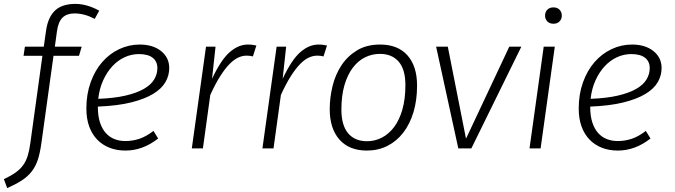

<svg xmlns="http://www.w3.org/2000/svg" viewBox="-72 -763 3471 987"><path d="M146 -476H49L56 -523H153L165 -607Q175 -675 211 -709Q247 -743 316 -743Q345 -743 376.5 -734Q408 -725 438 -708L415 -666Q362 -694 311 -694Q272 -694 250 -673Q228 -652 221 -604L210 -523H348L334 -476H203L141 -29Q134 23 122.5 58Q111 93 90.5 119Q70 145 40 164.5Q10 184 -35 204L-52 158Q-16 141 8 124Q32 107 47 86Q62 65 70.5 37.5Q79 10 84 -28Z M798 -413Q798 -375 778.5 -341Q759 -307 715.5 -280.5Q672 -254 602 -236.5Q532 -219 431 -215Q431 -167 442 -133.5Q453 -100 472 -79Q491 -58 516.5 -48Q542 -38 572 -38Q610 -38 644.5 -49.5Q679 -61 717 -90L741 -51Q662 11 573 11Q528 11 491 -3.5Q454 -18 427.5 -45.5Q401 -73 386.5 -113Q372 -153 372 -205Q372 -279 394 -340Q416 -401 453.5 -444Q491 -487 541 -510.5Q591 -534 646 -534Q714 -534 756 -500.5Q798 -467 798 -413ZM642 -485Q604 -485 569 -469Q534 -453 506 -423Q478 -393 458.5 -350.5Q439 -308 433 -255Q515 -258 573 -271.5Q631 -285 667.5 -306Q704 -327 720.5 -354.5Q737 -382 737 -413Q737 -447 713 -466Q689 -485 642 -485Z M1018 -358Q1064 -456 1109 -495Q1154 -534 1202 -534Q1216 -534 1226.5 -532.5Q1237 -531 1246 -529L1228 -473Q1221 -475 1212.5 -476Q1204 -477 1196 -477Q1175 -477 1153.5 -467.5Q1132 -458 1109 -435Q1086 -412 1061 -373Q1036 -334 1009 -275L971 0H914L987 -523H1036Z M1381 -358Q1427 -456 1472 -495Q1517 -534 1565 -534Q1579 -534 1589.5 -532.5Q1600 -531 1609 -529L1591 -473Q1584 -475 1575.5 -476Q1567 -477 1559 -477Q1538 -477 1516.5 -467.5Q1495 -458 1472 -435Q1449 -412 1424 -373Q1399 -334 1372 -275L1334 0H1277L1350 -523H1399Z M1623 -202Q1623 -261 1637.5 -320.5Q1652 -380 1683.5 -427.5Q1715 -475 1764 -504.5Q1813 -534 1882 -534Q1973 -534 2022.5 -478.5Q2072 -423 2072 -323Q2072 -248 2053.5 -186.5Q2035 -125 2001 -81Q1967 -37 1919.5 -13Q1872 11 1814 11Q1723 11 1673 -45.5Q1623 -102 1623 -202ZM1881 -486Q1840 -486 1804 -468Q1768 -450 1741 -414Q1714 -378 1698.5 -324.5Q1683 -271 1683 -200Q1683 -119 1717.5 -78Q1752 -37 1815 -37Q1855 -37 1891 -55.5Q1927 -74 1954 -110Q1981 -146 1996.5 -200Q2012 -254 2012 -326Q2012 -406 1977.5 -446Q1943 -486 1881 -486Z M2230 -523 2323 -53H2325L2546 -523H2608L2351 0H2284L2170 -523Z M2780 -523 2707 0H2650L2723 -523ZM2773 -641Q2753 -641 2741.5 -653Q2730 -665 2730 -683Q2730 -701 2741.5 -713Q2753 -725 2773 -725Q2793 -725 2804.5 -713Q2816 -701 2816 -683Q2816 -665 2804.5 -653Q2793 -641 2773 -641Z M3329 -413Q3329 -375 3309.5 -341Q3290 -307 3246.5 -280.5Q3203 -254 3133 -236.5Q3063 -219 2962 -215Q2962 -167 2973 -133.5Q2984 -100 3003 -79Q3022 -58 3047.5 -48Q3073 -38 3103 -38Q3141 -38 3175.5 -49.5Q3210 -61 3248 -90L3272 -51Q3193 11 3104 11Q3059 11 3022 -3.5Q2985 -18 2958.5 -45.5Q2932 -73 2917.5 -113Q2903 -153 2903 -205Q2903 -279 2925 -340Q2947 -401 2984.5 -444Q3022 -487 3072 -510.5Q3122 -534 3177 -534Q3245 -534 3287 -500.5Q3329 -467 3329 -413ZM3173 -485Q3135 -485 3100 -469Q3065 -453 3037 -423Q3009 -393 2989.5 -350.5Q2970 -308 2964 -255Q3046 -258 3104 -271.5Q3162 -285 3198.5 -306Q3235 -327 3251.5 -354.5Q3268 -382 3268 -413Q3268 -447 3244 -466Q3220 -485 3173 -485Z"/></svg>

Font: Glekhifnjqigglhiwekvrgaqftz
Style: Regular
Weight: 300
Italic angle: -8°
Designer: Carrois Corporate & Edenspiekermann
Foundry: Carrois Corporate GbR & Edenspiekermann AG
Version: Version 2.001